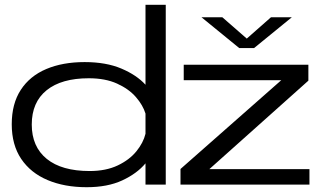

<svg xmlns="http://www.w3.org/2000/svg" viewBox="-20 -770 1340 801"><path d="M341.5 11Q249 11 178.5 -18.8Q108 -48.5 68.5 -107Q29 -165.5 29 -251.5Q29 -337.5 66.8 -395.2Q104.5 -453 173 -482Q241.5 -511 333 -511Q422.5 -511 486.2 -484Q550 -457 587 -416.5V-750H671.5V0H587V-88.5Q551.5 -46 490.2 -17.5Q429 11 341.5 11ZM820.5 -698H907.5L1009.5 -609L1110.5 -698H1197.5L1040 -569.5H978ZM733 0V-65L1153.5 -435.5H746.5V-500H1266.5V-433.5L853.5 -64.5H1271V0ZM112.5 -250.5Q112.5 -158 175 -107.2Q237.5 -56.5 354 -56.5Q422 -56.5 471 -79.8Q520 -103 549 -138.8Q578 -174.5 587 -212V-296Q576.5 -331 547 -365Q517.5 -399 468.5 -421.2Q419.5 -443.5 350.5 -443.5Q236.5 -443.5 174.5 -393.5Q112.5 -343.5 112.5 -250.5Z"/></svg>

Font: Trispace Expanded Light
Style: Regular
Weight: 300
Width: 7
Designer: Tyler Finck
Foundry: Etcetera Type Company
Version: Version 1.210; ttfautohint (v1.8.3)